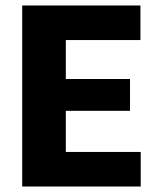

<svg xmlns="http://www.w3.org/2000/svg" viewBox="-20 -680 567 700"><path d="M61 0V-660H220V0ZM172 0V-126H493V0ZM172 -276V-392H454V-276ZM172 -534V-660H492V-534Z"/></svg>

Font: Bricolage Grotesque SemiCondensed ExtraBold
Style: Regular
Weight: 800
Width: 4
Designer: Mathieu Triay
Foundry: Atelier Triay
Version: Version 1.001;gftools[0.9.33.dev8+g029e19f]